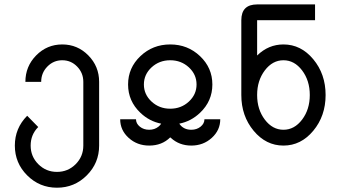

<svg xmlns="http://www.w3.org/2000/svg" viewBox="-20 -665 1578 890"><path d="M244.1 205.1Q163.1 205.1 106 147.9Q48.8 90.8 48.8 9.8Q48.8 -70.8 106 -128.4L157.2 -76.2Q122.1 -41 122.1 9.8Q122.1 60.5 157.7 96.2Q193.4 131.8 244.1 131.8Q294.9 131.8 330.6 96.2Q366.2 60.5 366.2 9.8V-285.6Q366.2 -327.1 337.6 -356.4Q309.1 -385.7 268.6 -385.7Q228 -385.7 199.5 -356.4Q170.9 -327.1 170.9 -285.6H97.7Q97.7 -357.4 147.7 -408.2Q197.8 -459 268.6 -459Q339.4 -459 389.4 -408.2Q439.5 -357.4 439.5 -285.6V9.8Q439.5 90.8 382.3 147.9Q325.2 205.1 244.1 205.1Z M769 -161.1Q819.8 -161.1 855.5 -194.1Q891.1 -227.1 891.1 -273.4Q891.1 -319.8 855.5 -352.8Q819.8 -385.7 769 -385.7Q718.3 -385.7 682.6 -352.8Q647 -319.8 647 -273.4Q647 -227.1 682.6 -194.1Q718.3 -161.1 769 -161.1ZM866.7 9.8Q811 9.8 772 -25.9L769 -28.3Q731 9.8 671.4 9.8Q615.7 9.8 576.4 -25.9Q537.1 -61.5 537.1 -112.3H610.4Q610.4 -92.3 628.2 -77.9Q646 -63.5 671.4 -63.5Q696.8 -63.5 714.8 -78.1Q722.7 -84.5 727.1 -91.8Q672.4 -102.5 630.9 -142.1Q573.7 -196.3 573.7 -273.4Q573.7 -350.6 630.9 -404.8Q688 -459 769 -459Q850.1 -459 907.2 -404.8Q964.4 -350.6 964.4 -273.4Q964.4 -196.3 907.2 -142.1Q865.7 -102.5 811 -91.8Q830.1 -63.5 866.7 -63.5Q892.1 -63.5 909.9 -77.9Q927.7 -92.3 927.7 -112.3H1001Q1001 -61.5 961.7 -25.9Q922.4 9.8 866.7 9.8Z M1293.9 -63.5Q1344.7 -63.5 1380.4 -110.6Q1416 -157.7 1416 -224.6Q1416 -291.5 1380.4 -338.6Q1344.7 -385.7 1293.9 -385.7Q1243.2 -385.7 1207.5 -338.6Q1171.9 -291.5 1171.9 -224.6Q1171.9 -157.7 1207.5 -110.6Q1243.2 -63.5 1293.9 -63.5ZM1293.9 9.8Q1212.9 9.8 1155.8 -58.8Q1098.6 -127.4 1098.6 -224.6V-571.3Q1098.6 -644.5 1171.9 -644.5H1440.4V-571.3H1171.9V-407.7Q1224.1 -459 1293.9 -459Q1375 -459 1432.1 -390.4Q1489.3 -321.8 1489.3 -224.6Q1489.3 -127.4 1432.1 -58.8Q1375 9.8 1293.9 9.8Z"/></svg>

Font: Catrinity
Style: Regular
Weight: 400
Designer: Alexander Lange
Foundry: High-Logic / Made with FontCreator
Version: Version 2.090;May 20, 2024;FontCreator 15.0.0.2974 64-bit